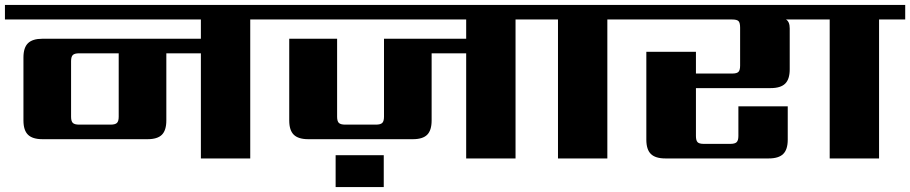

<svg xmlns="http://www.w3.org/2000/svg" viewBox="-40 -642 3688 778"><path d="M441 -169V-426H281Q262 -426 255 -419Q248 -412 248 -394V-169Q248 -151 255 -144Q262 -137 281 -137H408Q427 -137 434 -144Q441 -151 441 -169ZM1080 -622V-563H974V0H774V-426H634V-154Q634 -114 616 -96Q598 -78 558 -78H132Q92 -78 73.5 -96Q55 -114 55 -154V-409Q55 -449 73.5 -467Q92 -485 132 -485H774V-563H-20V-622Z M1320 116V-13H1515V116ZM2155 -622V-563H2049V0H1849V-426H1709V-154Q1709 -114 1691 -96Q1673 -78 1633 -78H1209Q1169 -78 1150.5 -96Q1132 -114 1132 -154V-485H1326V-169Q1326 -151 1333 -144Q1340 -137 1359 -137H1483Q1502 -137 1509 -144Q1516 -151 1516 -169V-485H1849V-563H1040V-622Z M2527 -622V-563H2421V0H2221V-563H2115V-622Z M3256 -622V-563H3145Q3160 -554 3160 -527V-361Q3160 -321 3141.5 -303Q3123 -285 3083 -285H2780V-91Q2780 -73 2786.5 -66Q2793 -59 2812 -59H2919Q2938 -59 2945 -66Q2952 -73 2952 -91V-211H3152V-76Q3152 -36 3133.5 -18Q3115 0 3075 0H2656Q2616 0 2597.5 -18Q2579 -36 2579 -76V-432H2780V-344H2927Q2946 -344 2952.5 -351Q2959 -358 2959 -376V-530Q2959 -550 2952.5 -556.5Q2946 -563 2927 -563H2487V-622Z M3628 -622V-563H3522V0H3322V-563H3216V-622Z"/></svg>

Font: Sarpanch ExtraBold
Style: Regular
Weight: 800
Designer: Manushi Parikh (Devanagari and Latin), Jyotish Sonowal (Devanagari)
Foundry: Indian Type Foundry
Version: Version 2.004;PS 1.0;hotconv 1.0.78;makeotf.lib2.5.61930; tt